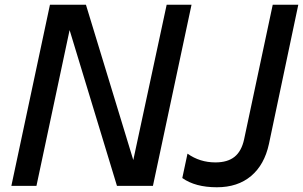

<svg xmlns="http://www.w3.org/2000/svg" viewBox="-20 -785 1280 811"><path d="M191 -765H343L543 -109L684 -765H789L626 0H474L274 -658L134 0H28ZM750 -33 772 -136Q824 -99 890 -99Q941 -99 970.5 -122.5Q1000 -146 1011 -196L1132 -765H1240L1116 -177Q1097 -89 1040.5 -41.5Q984 6 896 6Q805 6 750 -33Z"/></svg>

Font: Application Medium
Style: Italic
Weight: 500
Italic angle: -12°
Designer: Wei Huang
Foundry: Wei Huang
Version: Version 0.012